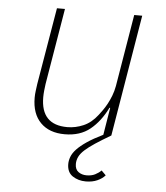

<svg xmlns="http://www.w3.org/2000/svg" viewBox="-52 -562 704 812"><g transform="rotate(5 300.0 -156.5)"><path d="M433 0Q394 23 367.5 40.5Q341 58 324.5 73Q308 88 301 102.5Q294 117 294 133Q294 156 308.5 166.5Q323 177 343 177Q364 177 379 169.5Q394 162 405 151L424 170Q412 184 391 193.5Q370 203 342 203Q310 203 286 187Q262 171 262 136Q262 121 268 105Q274 89 289.5 72.5Q305 56 331.5 38Q358 20 399 0L418 -116H415Q386 -57 343.5 -22.5Q301 12 236 12Q170 12 133 -25.5Q96 -63 96 -131Q96 -145 98 -160Q100 -175 102 -190L157 -516H191L137 -193Q135 -179 133.5 -164Q132 -149 132 -136Q132 -19 244 -19Q279 -19 312.5 -33.5Q346 -48 372 -82Q379 -91 388 -103.5Q397 -116 406 -132.5Q415 -149 422.5 -168.5Q430 -188 434 -210L485 -516H519Z"/></g></svg>

Font: IBM Plex Mono ExtraLight
Style: Italic
Weight: 200
Italic angle: -9°
Monospace: yes
Designer: Mike Abbink, Paul van der Laan, Pieter van Rosmalen
Foundry: Bold Monday
Version: Version 2.3